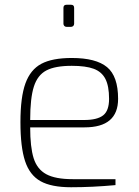

<svg xmlns="http://www.w3.org/2000/svg" viewBox="-20 -782 583 808"><path d="M66 -268Q66 -373 87 -431Q108 -489 154 -513.5Q200 -538 282 -538Q384 -538 430.5 -499.5Q477 -461 477 -366Q477 -246 336 -246H107Q107 -163 121.5 -116.5Q136 -70 174.5 -49Q213 -28 286 -28H466V-3Q369 6 279 6Q196 6 150.5 -19.5Q105 -45 85.5 -104Q66 -163 66 -268ZM334 -277Q389 -277 414 -296.5Q439 -316 439 -366Q439 -420 423.5 -450Q408 -480 374.5 -492.5Q341 -505 282 -505Q212 -505 175 -485.5Q138 -466 122.5 -417.5Q107 -369 107 -277ZM247 -682V-749Q247 -762 260 -762H279Q292 -762 292 -749V-682Q292 -676 288 -672.5Q284 -669 279 -669H260Q254 -669 250.5 -673Q247 -677 247 -682Z"/></svg>

Font: Exo ExtraLight
Style: Regular
Weight: 275
Designer: Natanael Gama
Foundry: Natanael Gama
Version: Version 1.500; ttfautohint (v1.6)